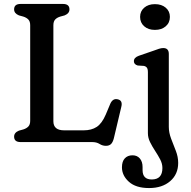

<svg xmlns="http://www.w3.org/2000/svg" viewBox="-20 -720 966 973"><path d="M307.5 -642 285.5 -636Q269 -631 259.8 -621.2Q250.5 -611.5 250.5 -592V-105.5Q250.5 -59.5 305 -59.5H404Q443.5 -59.5 470 -76.8Q496.5 -94 516 -139.5L539.5 -195.5Q552 -222 575.5 -217Q603.5 -211.5 594.5 -177.5L557 -19.5Q552 0.5 542.8 9.8Q533.5 19 516.5 19Q499.5 19 484.5 9.5Q469.5 0 447.5 0H84.5Q51.5 0 51.5 -27.5Q51.5 -48 76 -58L98 -64Q114 -69 123.5 -78.8Q133 -88.5 133 -108V-592Q133 -611.5 123.5 -621.2Q114 -631 98 -636L76 -642Q51.5 -652 51.5 -672.5Q51.5 -700 84.5 -700H299Q332 -700 332 -672.5Q332 -652 307.5 -642ZM765 -568.5Q731.5 -568.5 710.8 -586.8Q690 -605 690 -634.5Q690 -663 710.8 -681Q731.5 -699 765 -699Q799 -699 820 -681Q841 -663 841 -634.5Q841 -605 820 -586.8Q799 -568.5 765 -568.5ZM835.5 -77Q835.5 -48 847.2 -17.2Q859 13.5 871 44.2Q883 75 883 105.5Q883 163 842.5 198Q802 233 735.5 233Q668.5 233 633.2 201.2Q598 169.5 598 128Q598 98 612.5 82.5Q627 67 651.5 67Q675 67 688.8 83.2Q702.5 99.5 702.5 126.5V142Q702.5 190 750 189.5Q803 189 803 131.5Q803 109.5 791.8 88Q780.5 66.5 766 44.5Q751.5 22.5 740.5 0.2Q729.5 -22 729.5 -45V-354Q729.5 -370.5 724.2 -377.2Q719 -384 709 -386L678 -388Q658.5 -393.5 658.5 -410Q658.5 -428.5 684 -437.5L759.5 -463.5Q774 -469 785.8 -472.8Q797.5 -476.5 807.5 -476.5Q835.5 -476.5 835.5 -446.5Z"/></svg>

Font: Fraunces 9pt S100
Style: Regular
Weight: 400
Version: Version 1.000; ttfautohint (v1.8.3)